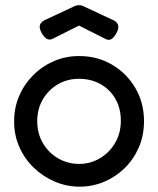

<svg xmlns="http://www.w3.org/2000/svg" viewBox="-20 -692 600 728"><path d="M282.2 15.8Q233.2 15.8 188.5 -3.1Q143.8 -22 108.8 -55.4Q73.8 -88.8 53.6 -133.9Q33.5 -179 33.5 -231.5Q33.5 -283.5 52.6 -328.1Q71.8 -372.8 106 -407Q140.2 -441.2 184.8 -460.4Q229.2 -479.5 280.2 -479.5Q349 -479.5 404.5 -447Q460 -414.5 493 -358.6Q526 -302.8 526 -232.5Q526 -177.8 506.1 -132.5Q486.2 -87.2 452.1 -54Q418 -20.8 374.1 -2.5Q330.2 15.8 282.2 15.8ZM280.2 -70.5Q322.2 -70.5 358.2 -91.5Q394.2 -112.5 416.2 -149.6Q438.2 -186.8 438.2 -234.2Q438.2 -281 417.6 -317Q397 -353 361.1 -373.1Q325.2 -393.2 279.2 -393.2Q234.8 -393.2 199.1 -372.2Q163.5 -351.2 142.4 -315.1Q121.2 -279 121.2 -233.2Q121.2 -185.2 143.1 -148.5Q165 -111.8 201.2 -91.1Q237.5 -70.5 280.2 -70.5ZM279.5 -672.5Q284.5 -672.5 288 -671.6Q291.5 -670.8 295.2 -669L401.8 -619.2Q422.5 -611.5 427.2 -598.6Q432 -585.8 422 -567.2Q412.8 -550 402.5 -543.9Q392.2 -537.8 380.5 -544L279.5 -595L178.8 -544.5Q167.2 -539 156.8 -545.2Q146.2 -551.5 136.8 -569Q127.2 -587.5 132.2 -599.4Q137.2 -611.2 156.8 -619.2L263.5 -669Q267 -670.8 270.8 -671.6Q274.5 -672.5 279.5 -672.5Z"/></svg>

Font: Fredoka Light
Style: Regular
Weight: 300
Designer: Ben Nathan
Foundry: Milena B. Brandão, Ben Nathan
Version: Version 2.001